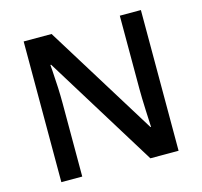

<svg xmlns="http://www.w3.org/2000/svg" viewBox="-104 -828 990 941"><g transform="rotate(-15 391.5 -357.0)"><path d="M689 -713.9H582V-339.8C582 -313.5 583 -276.9 585 -230C586.9 -182.6 588.4 -155.3 588.9 -147.9H585.9L235.8 -713.9H94.2V0H200.2V-371.1C200.2 -421.4 197.8 -476.6 193.4 -537.1L190.9 -568.8H194.8L545.9 0H689Z"/></g></svg>

Font: Sahel SemiBold
Style: Bold
Weight: 600
Foundry: Saber Rastikerdar (saber.rastikerdar@gmail.com)
Version: Version 3.4.0